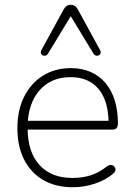

<svg xmlns="http://www.w3.org/2000/svg" viewBox="-20 -778 563 806"><path d="M286 8Q214 8 162 -22Q110 -52 81.5 -107.5Q53 -163 53 -240Q53 -316 81.5 -372.5Q110 -429 160.5 -460.5Q211 -492 277 -492Q324 -492 360.5 -476Q397 -460 422.5 -430Q448 -400 461.5 -357Q475 -314 475 -260Q475 -247 469.5 -240.5Q464 -234 453 -234H80V-271H453L436 -259Q436 -320 418 -363.5Q400 -407 364.5 -430.5Q329 -454 276 -454Q218 -454 177.5 -426.5Q137 -399 116.5 -352Q96 -305 96 -245V-240Q96 -140 145.5 -85.5Q195 -31 284 -31Q324 -31 359 -41.5Q394 -52 428 -79Q435 -85 442.5 -85.5Q450 -86 455.5 -82.5Q461 -79 463.5 -73.5Q466 -68 464 -61Q462 -54 454 -48Q423 -22 378 -7Q333 8 286 8ZM400 -568Q404 -560 402 -554Q400 -548 394.5 -545.5Q389 -543 383 -544.5Q377 -546 373 -552L277 -710L181 -552Q177 -546 171 -544.5Q165 -543 159.5 -545.5Q154 -548 152 -554Q150 -560 154 -568L247 -738Q253 -749 260.5 -753.5Q268 -758 277 -758Q286 -758 293.5 -753.5Q301 -749 307 -738Z"/></svg>

Font: Nunito ExtraLight ExtraLight
Style: Regular
Weight: 250
Version: Version 3.602